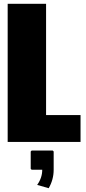

<svg xmlns="http://www.w3.org/2000/svg" viewBox="-20 -740 450 1001"><path d="M173.8 224.1Q200.2 187 200.2 145H145L140.1 140.1V49.8L145 44.9H254.9L259.8 49.8V145Q259.8 196.3 233.9 241.2ZM20 -720.2H220.2V-140.1H399.9V0H20Z"/></svg>

Font: Mikodacs
Style: Regular
Weight: 400
Designer: gluk (gluksza@wp.pl)
Foundry: gluk (gluksza@wp.pl)
Version: Version 0.28